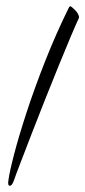

<svg xmlns="http://www.w3.org/2000/svg" viewBox="-20 -567 274 617"><path d="M12 30Q4 30 7 13Q10 -12 25 -70Q40 -128 65.5 -206Q91 -284 125.5 -371.5Q160 -459 202 -544Q202 -544 205 -547Q209 -547 220.5 -535.5Q232 -524 234 -513Q234 -510 233 -508Q225 -491 208 -451Q191 -411 169.5 -358Q148 -305 125 -247.5Q102 -190 81.5 -136.5Q61 -83 45.5 -43Q30 -3 24 15Q18 30 12 30Z"/></svg>

Font: Birthstone
Style: Regular
Weight: 400
Designer: Robert E. Leuschke
Foundry: Robert E. Leuschke
Version: Version 1.013; ttfautohint (v1.8.3)